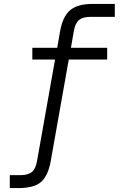

<svg xmlns="http://www.w3.org/2000/svg" viewBox="-20 -740 640 980"><path d="M30 220V154H84Q123 154 142.5 138Q162 122 169 82L261 -436H145V-496H272L287 -582Q300 -655 337.5 -687.5Q375 -720 453 -720H566V-654H442Q403 -654 383.5 -638Q364 -622 357 -582L342 -496H527V-436H331L239 82Q226 155 191 187.5Q156 220 73 220Z"/></svg>

Font: DM Mono Light
Style: Regular
Weight: 300
Designer: Colophon Foundry
Foundry: Colophon Foundry
Version: Version 1.000; ttfautohint (v1.8.2.53-6de2)